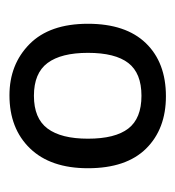

<svg xmlns="http://www.w3.org/2000/svg" viewBox="-2 -760 379 416"><g transform="rotate(90 188.0 -552.5)"><path d="M345 -553Q345 -472 302 -427.5Q259 -383 187 -383Q120 -383 76 -426.5Q32 -470 32 -553Q32 -635 74 -678.5Q116 -722 189 -722Q260 -722 302.5 -679Q345 -636 345 -553ZM95 -553Q95 -495 117 -465.5Q139 -436 188 -436Q237 -436 259 -465.5Q281 -495 281 -553Q281 -612 259 -640.5Q237 -669 188 -669Q139 -669 117 -640.5Q95 -612 95 -553Z"/></g></svg>

Font: Noto Sans Hebrew Droid
Style: Regular
Weight: 400
Designer: Monotype Design Team
Foundry: Monotype Imaging Inc.
Version: Version 1.100